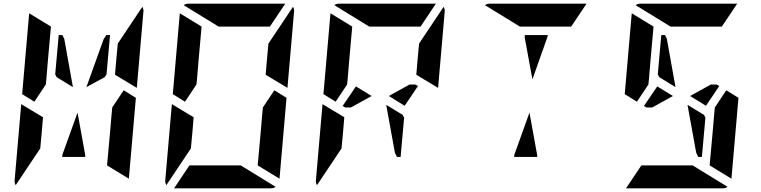

<svg xmlns="http://www.w3.org/2000/svg" viewBox="-20 -1020 4120 1040"><path d="M610 -698 618 -784 751 -983Q758 -970 757 -959L721 -544L603 -615ZM375 -548 287 -602 279 -617 298 -830H318L328 -810ZM650 -531 716 -490 678 -52 560 -124 561 -138 564 -170 576 -302 584 -396 588 -438ZM206 -302 198 -216 65 -17Q58 -30 59 -41L95 -456L151 -422L178 -406L213 -385ZM166 -469 100 -510 138 -948 256 -876 240 -698 231 -590 228 -562ZM442 -178 441 -170H317L318 -182L400 -410ZM448 -548 541 -807 556 -830H576L557 -617L547 -602Z M1426 -698 1434 -784 1567 -983Q1574 -970 1573 -959L1537 -544L1419 -615ZM1466 -531 1532 -490 1494 -52 1376 -124 1377 -138 1380 -170 1392 -302 1400 -396 1404 -438ZM1022 -302 1014 -216 881 -17Q874 -30 875 -41L911 -456L967 -422L994 -406L1029 -385ZM982 -469 916 -510 954 -948 1072 -876 1056 -698 1047 -590 1044 -562ZM1164 -876 975 -992Q986 -1000 1000 -1000H1206H1330H1525L1442 -876H1403H1319H1195ZM1284 -124 1473 -8Q1462 0 1448 0H1242H1118H923L1006 -124H1045H1129H1253Z M2242 -698 2250 -784 2383 -983Q2390 -970 2389 -959L2353 -544L2235 -615ZM2169 -383 2150 -170H2130L2119 -193L2072 -452L2161 -398ZM1908 -552 1993 -500 1881 -438H1850L1836 -446ZM1838 -302 1830 -216 1697 -17Q1690 -30 1691 -41L1727 -456L1783 -422L1810 -406L1845 -385ZM1798 -469 1732 -510 1770 -948 1888 -876 1872 -698 1863 -590 1860 -562ZM1980 -876 1791 -992Q1802 -1000 1816 -1000H2022H2146H2341L2258 -876H2219H2135H2011ZM2244 -554 2172 -447 2086 -500 2198 -562H2230Z M2822 -818 2823 -830H2947L2946 -822L2864 -590ZM2796 -876 2607 -992Q2618 -1000 2632 -1000H2838H2962H3157L3074 -876H3035H2951H2827ZM2890 -178 2889 -170H2765L2766 -182L2848 -410ZM2555 0Z M3801 -383 3782 -170H3762L3751 -193L3704 -452L3793 -398ZM3540 -552 3625 -500 3513 -438H3482L3468 -446ZM3639 -548 3551 -602 3543 -617 3562 -830H3582L3592 -810ZM3914 -531 3980 -490 3942 -52 3824 -124 3825 -138 3828 -170 3840 -302 3848 -396 3852 -438ZM3430 -469 3364 -510 3402 -948 3520 -876 3504 -698 3495 -590 3492 -562ZM3612 -876 3423 -992Q3434 -1000 3448 -1000H3654H3778H3973L3890 -876H3851H3767H3643ZM3732 -124 3921 -8Q3910 0 3896 0H3690H3566H3371L3454 -124H3493H3577H3701ZM3876 -554 3804 -447 3718 -500 3830 -562H3862Z"/></svg>

Font: DSEG14 Modern Mini
Style: Bold Italic
Weight: 700
Italic angle: -5°
Designer: Keshikan(Twitter:@keshinomi_88pro)
Version: Version 0.46